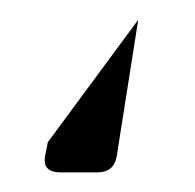

<svg xmlns="http://www.w3.org/2000/svg" viewBox="-20 -51 199 196"><path d="M121.1 -30.8 99.1 108.9Q96.2 125 79.1 125H42Q23.4 125 25.9 108.9L28.8 94.2Z"/></svg>

Font: Hhenum
Style: Italic
Weight: 400
Designer: T. Christopher White
Version: Version 1.0